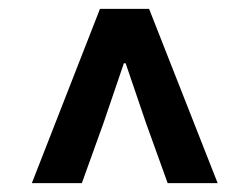

<svg xmlns="http://www.w3.org/2000/svg" viewBox="-20 -690 563 434"><path d="M52 -276 206 -670H317L472 -276H359L310 -412L264 -547H260L214 -412L165 -276Z"/></svg>

Font: Assistant ExtraLight
Style: Bold
Weight: 700
Version: Version 3.000